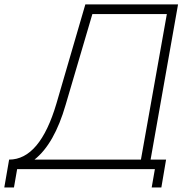

<svg xmlns="http://www.w3.org/2000/svg" viewBox="-52 -770 860 874"><path d="M704 -43.5 682.5 83.5H638.5L653 0H26L11.5 83.5H-32.5L-10.5 -43.5Q129.5 -43.5 205 -299L336.5 -750H758.5L633.5 -43.5ZM707.5 -706H368.5L247 -293.5Q195.5 -115 105 -43.5H589.5Z"/></svg>

Font: Russisch Sans ExtraLight
Style: Italic
Weight: 200
Width: 4
Italic angle: -10°
Designer: Michael Sharanda (font) & Cristiano Sobral (main changes)
Foundry: Michael Sharanda
Version: Version 2.00;September 8, 2020;FontCreator 13.0.0.2681 64-bi